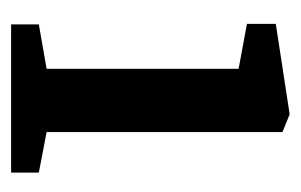

<svg xmlns="http://www.w3.org/2000/svg" viewBox="-118 -424 542 346"><g transform="rotate(90 153.0 -251.0)"><path d="M24 0V-50L104 -64V-410L23 -425V-477L186 -502L218 -489V-64L291 -50V0Z"/></g></svg>

Font: Faustina SemiBold
Style: Regular
Weight: 600
Designer: Alfonso Garcia
Foundry: http://www.omnibus-type.com
Version: Version 1.200